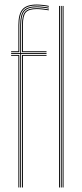

<svg xmlns="http://www.w3.org/2000/svg" viewBox="-20 -826 360 846"><path d="M69 0V-588H29V-592H69V-716Q69 -762 85.1 -780Q101.2 -798 142 -798Q153 -798 169.8 -796.1Q186.5 -794.2 195 -792.2V-788.2Q185 -790.5 168.6 -792.2Q152.2 -794 142 -794Q103 -794 88 -777.1Q73 -760.2 73 -716V-592H185V-588H73V0ZM61 0V-580H29V-584H65V0ZM77 0V-584H185V-580H81V0ZM29 -596V-600H61V-716Q61 -764 79 -785Q97 -806 142 -806Q153 -806 170 -804.1Q187 -802.2 195 -800V-796Q186.5 -798.2 170 -800.1Q153.5 -802 142 -802Q99.8 -802 82.4 -782.6Q65 -763.2 65 -716V-596ZM77 -596V-716Q77 -758.5 91 -774.2Q105 -790 142 -790Q151.5 -790 168.2 -788.2Q185 -786.5 195 -784.5V-780.5Q184.2 -782.5 168.1 -784.2Q152 -786 142 -786Q106.8 -786 93.9 -771.5Q81 -757 81 -716V-600H185V-596ZM256 0V-800H260V0ZM240 0V-800H244V0ZM248 0V-800H252V0Z"/></svg>

Font: Big Shoulders Inline Thin
Style: Regular
Weight: 100
Designer: Patric King
Foundry: XO Type Co
Version: Version 2.002